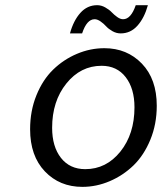

<svg xmlns="http://www.w3.org/2000/svg" viewBox="-20 -708 640 741"><path d="M250 -579.1Q263.7 -628.9 290.3 -658.4Q316.9 -688 355 -688Q371.1 -688 386.2 -679.4Q401.4 -670.9 410.9 -660.9Q420.4 -650.9 432.4 -642.3Q444.3 -633.8 455.1 -633.8Q485.4 -633.8 503.9 -688H550.8Q537.1 -638.7 510.5 -608.9Q483.9 -579.1 445.8 -579.1Q429.2 -579.1 414.1 -587.6Q398.9 -596.2 389.6 -606.4Q380.4 -616.7 368.2 -625.2Q356 -633.8 345.2 -633.8Q314.9 -633.8 296.9 -579.1ZM297.9 13.2Q210 13.2 153.1 -46.6Q96.2 -106.4 96.2 -209Q96.2 -280.3 120.6 -340.3Q145 -400.4 185.3 -439.5Q225.6 -478.5 276.9 -500.2Q328.1 -522 382.8 -522Q470.2 -522 527.6 -462.4Q585 -402.8 585 -299.8Q585 -229 560.3 -168.9Q535.6 -108.9 495.4 -69.8Q455.1 -30.8 403.6 -8.8Q352.1 13.2 297.9 13.2ZM309.1 -55.2Q390.1 -55.2 444.6 -123Q499 -190.9 499 -293.9Q499 -366.2 465.1 -410.2Q431.2 -454.1 372.1 -454.1Q291 -454.1 236.1 -385.7Q181.2 -317.4 181.2 -214.8Q181.2 -142.1 215.3 -98.6Q249.5 -55.2 309.1 -55.2Z"/></svg>

Font: Office Code Pro D Italic
Style: Regular
Weight: 400
Italic angle: -9°
Designer: Nathan Rutzky & Paul D. Hunt
Foundry: Adobe Systems Incorporated
Version: Version 1.004;PS 001.004;hotconv 1.0.70;makeotf.lib2.5.58329